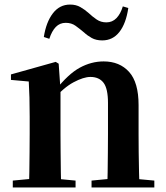

<svg xmlns="http://www.w3.org/2000/svg" viewBox="-20 -821 725 841"><path d="M36 0V-30L142 -40H205L311 -30V0ZM106 0Q108 -25 108.5 -67Q109 -109 109.5 -154.5Q110 -200 110 -235V-310Q110 -360 109 -393.5Q108 -427 106 -464L28 -471V-495L224 -550L237 -542L245 -428V-426V-235Q245 -200 245.5 -154.5Q246 -109 246.5 -67Q247 -25 248 0ZM381 0V-30L485 -40H548L656 -30V0ZM450 0Q451 -25 451.5 -66.5Q452 -108 452.5 -153.5Q453 -199 453 -235V-370Q453 -433 433.5 -458.5Q414 -484 376 -484Q346 -484 302 -460.5Q258 -437 212 -383L208 -426H223Q279 -497 329.5 -524.5Q380 -552 434 -552Q504 -552 545.5 -506Q587 -460 587 -361V-235Q587 -199 587.5 -153.5Q588 -108 589 -66.5Q590 -25 591 0ZM172 -659Q182 -724 211.5 -762.5Q241 -801 287 -801Q313 -801 332 -790Q351 -779 367 -765Q385 -748 403.5 -735.5Q422 -723 446 -723Q472 -723 490 -741.5Q508 -760 518 -793L542 -786Q532 -718 503 -681Q474 -644 428 -644Q401 -644 382 -654.5Q363 -665 348 -679Q329 -695 311 -708Q293 -721 268 -721Q242 -721 224.5 -703Q207 -685 196 -651Z"/></svg>

Font: Noto Serif JP ExtraLight
Style: Bold
Weight: 700
Version: Version 2.003-H1;hotconv 1.1.1;makeotfexe 2.6.0